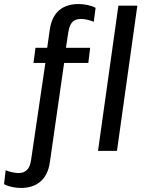

<svg xmlns="http://www.w3.org/2000/svg" viewBox="-100 -748 728 952"><path d="M290 -728C214 -728 160 -691 147 -602L134 -511H76L66 -436H125L54 46C45 104 15 110 -11 110C-26 110 -57 103 -72 96L-80 165C-61 177 -24 184 4 184C77 184 134 147 147 58L218 -436H338L347 -511H227L239 -590C248 -648 276 -654 305 -654C320 -654 350 -647 365 -640L374 -709C354 -721 318 -728 290 -728ZM581 -720H487L386 0H480Z"/></svg>

Font: Chivo
Style: Italic
Weight: 400
Italic angle: -8°
Designer: Hector Gatti
Foundry: Omnibus-Type
Version: Version 1.003;PS 001.003;hotconv 1.0.70;makeotf.lib2.5.58329